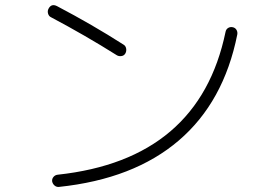

<svg xmlns="http://www.w3.org/2000/svg" viewBox="-20 -732 1040 755"><path d="M181 -664Q172 -668 169 -678.5Q166 -689 171 -698Q182 -719 204 -708Q343 -635 465 -557Q474 -552 476 -541.5Q478 -531 473 -522Q468 -513 457.5 -511.5Q447 -510 439 -515Q315 -593 181 -664ZM913 -596Q860 -331 683 -179.5Q506 -28 212 3Q202 4 194.5 -2.5Q187 -9 185 -19Q184 -29 190.5 -36.5Q197 -44 207 -45Q763 -105 867 -607Q869 -617 877 -622Q885 -627 895 -625Q905 -623 910 -614.5Q915 -606 913 -596Z"/></svg>

Font: Rounded Mplus 1c Light
Style: Regular
Weight: 300
Version: Version 1.059.20150529